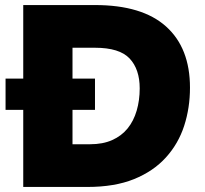

<svg xmlns="http://www.w3.org/2000/svg" viewBox="-20 -740 811 760"><path d="M2 -305V-429H356V-305ZM176 0V-169H336Q387 -169 424 -185.5Q461 -202 485 -231.5Q509 -261 521 -302Q533 -343 533 -390Q533 -466 493 -508.5Q453 -551 356 -551H176V-720H356Q543 -720 637.5 -635Q732 -550 732 -393Q732 -313 709 -242Q686 -171 636.5 -116.5Q587 -62 510.5 -31Q434 0 326 0ZM72 0V-720H267V0Z"/></svg>

Font: Kufam ExtraBold
Style: Regular
Weight: 800
Designer: Wael Morcos, Artur Schmal
Foundry: Original Type
Version: Version 1.300; ttfautohint (v1.8.3)